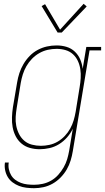

<svg xmlns="http://www.w3.org/2000/svg" viewBox="-20 -777 552 1010"><path d="M159 213Q139 213 118.5 210.5Q98 208 80 201Q62 194 46.5 182.5Q31 171 21 154.5Q11 138 7 118Q3 98 6 78H26Q23 96 26.5 113Q30 130 38.5 144.5Q47 159 60.5 169Q74 179 90 185Q106 191 123.5 193Q141 195 159 195Q182 195 205 190Q228 185 249 173Q270 161 286.5 142.5Q303 124 315 103Q327 82 333.5 60Q340 38 344 15L363 -100Q351 -75 332.5 -54Q314 -33 290.5 -18.5Q267 -4 240.5 2Q214 8 189 8Q162 8 137 1Q112 -6 93 -22Q74 -38 62.5 -60.5Q51 -83 46.5 -108Q42 -133 43 -160Q44 -187 48 -213L70 -343Q74 -368 82 -392.5Q90 -417 103.5 -440Q117 -463 136 -482.5Q155 -502 178.5 -514.5Q202 -527 227 -532.5Q252 -538 278 -538Q305 -538 330 -530.5Q355 -523 373.5 -505.5Q392 -488 402 -464.5Q412 -441 415 -415L434 -530H512V-512H451L363 18Q359 43 351.5 67.5Q344 92 331 114.5Q318 137 299 156.5Q280 176 257 189Q234 202 209 207.5Q184 213 159 213ZM195 -10Q217 -10 240 -15Q263 -20 283.5 -32Q304 -44 321 -62Q338 -80 349.5 -101Q361 -122 367.5 -144Q374 -166 378 -189L399 -319Q403 -342 404.5 -366Q406 -390 402.5 -413Q399 -436 389.5 -456.5Q380 -477 363.5 -492Q347 -507 324.5 -513.5Q302 -520 278 -520Q255 -520 232 -515Q209 -510 187.5 -498Q166 -486 148.5 -468Q131 -450 119 -429Q107 -408 100 -385.5Q93 -363 89 -340L68 -210Q64 -186 62.5 -162Q61 -138 65.5 -115Q70 -92 80.5 -71.5Q91 -51 108 -36.5Q125 -22 148 -16Q171 -10 195 -10ZM305 -606H283L199 -745L217 -755L296 -621L420 -757L436 -743Z"/></svg>

Font: Iosevka Slab Thin
Style: Italic
Weight: 100
Italic angle: -9°
Monospace: yes
Designer: Belleve Invis
Foundry: Belleve Invis
Version: Version 11.1.1; ttfautohint (v1.8.3)